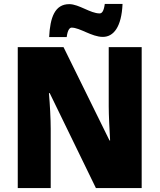

<svg xmlns="http://www.w3.org/2000/svg" viewBox="-20 -953 809 973"><path d="M601 -933H511C506 -895 496 -885 485 -885C438 -885 380 -932 331 -932C258 -932 234 -865 229 -765H318C323 -805 335 -813 343 -813C385 -813 445 -766 501 -766C556 -766 596 -817 601 -933ZM698 0V-714H531V-414C531 -368 535 -297 538 -241H535L302 -714H70V0H237V-300C237 -349 233 -423 228 -481H232L466 0Z"/></svg>

Font: Noto Sans Thai SemCond Blk
Style: Regular
Weight: 900
Width: 4
Designer: Monotype Design Team
Foundry: Monotype Imaging Inc.
Version: Version 2.002